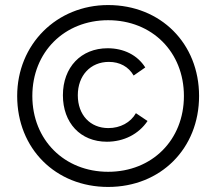

<svg xmlns="http://www.w3.org/2000/svg" viewBox="-20 -730 857 760"><path d="M408 10C616 10 768 -142 768 -350C768 -558 616 -710 408 -710C204 -710 48 -554 48 -350C48 -142 200 10 408 10ZM408 -50C235 -50 108 -176 108 -350C108 -524 235 -650 408 -650C582 -650 708 -524 708 -350C708 -176 582 -50 408 -50ZM403 -169C470 -169 529 -199 564 -251L518 -282C497 -245 456 -223 409 -223C337 -223 288 -275 288 -353C288 -431 338 -485 411 -485C454 -485 489 -466 509 -431L555 -463C524 -512 470 -539 406 -539C301 -539 229 -464 229 -353C229 -244 298 -169 403 -169Z"/></svg>

Font: Fixel Display Light
Style: Regular
Weight: 300
Designer: AlfaBravo + MacPaw
Foundry: Kyrylo Tkachov, Marchela Mozhyna, Serhii Makarenko, Maria Weinstein, Zakhar Kryvoshyya
Version: Version 1.211